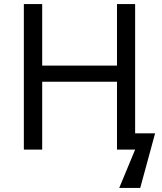

<svg xmlns="http://www.w3.org/2000/svg" viewBox="-20 -734 796 942"><path d="M643 -80H741L668 188H565L643 0H554V-333H187V0H97V-714H187V-412H554V-714H643Z"/></svg>

Font: Apis
Style: Regular
Weight: 400
Designer: Monotype Design Team
Foundry: Monotype Imaging Inc.
Version: Version 2.000; build 0001